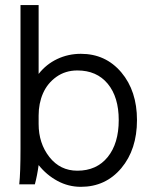

<svg xmlns="http://www.w3.org/2000/svg" viewBox="-20 -720 595 750"><path d="M130.9 -700.2V-431.2Q160.6 -469.2 203.6 -489.5Q246.6 -509.8 295.9 -509.8Q392.6 -509.8 453.9 -437.3Q515.1 -364.7 515.1 -251Q515.1 -136.2 453.9 -63.2Q392.6 9.8 295.9 9.8Q247.1 9.8 204.3 -13.4Q161.6 -36.6 130.9 -75.2Q125.5 -34.7 116.2 0H55.2Q60.1 -44.9 60.1 -140.1V-700.2ZM130.9 -269V-235.8Q130.9 -160.2 172.9 -106.7Q214.8 -53.2 282.2 -53.2Q357.4 -53.2 400.6 -106.4Q443.8 -159.7 443.8 -251Q443.8 -340.8 400.9 -392.8Q357.9 -444.8 282.2 -444.8Q235.4 -444.8 200.2 -419.7Q165 -394.5 147.9 -355.2Q130.9 -315.9 130.9 -269Z"/></svg>

Font: LT Superior
Style: Regular
Weight: 400
Designer: Daniel Lyons
Foundry: LyonsType
Version: Version 1.000